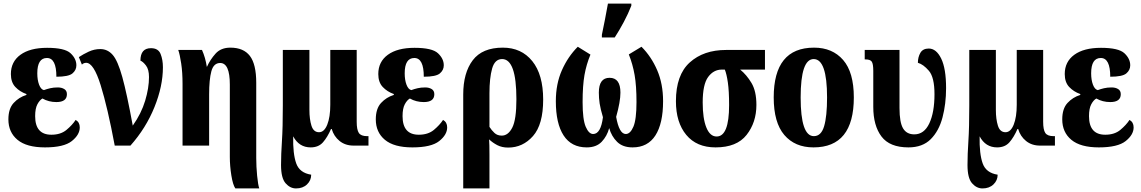

<svg xmlns="http://www.w3.org/2000/svg" viewBox="-20 -816 6397 1076"><path d="M232 10Q338 10 382.5 -25.5Q427 -61 427 -102Q427 -131 404 -144Q385 -115 352.5 -88Q320 -61 268 -61Q177 -61 177 -165Q177 -208 189.5 -231.5Q202 -255 218 -264Q253 -244 296 -244Q355 -244 355 -288Q355 -308 340 -317Q325 -326 304 -326Q280 -326 261 -321.5Q242 -317 226 -311Q209 -315 199 -341.5Q189 -368 189 -405Q189 -491 243 -491Q296 -491 296 -386Q364 -386 386 -404.5Q408 -423 408 -450Q408 -487 375.5 -517.5Q343 -548 244 -548Q148 -548 94.5 -509Q41 -470 41 -401Q41 -355 66 -328.5Q91 -302 128 -289V-284Q86 -271 56.5 -239Q27 -207 27 -147Q27 -75 78 -32.5Q129 10 232 10Z M623 0H711Q798 -98 845.5 -215.5Q893 -333 893 -439Q893 -481 880 -513.5Q867 -546 826 -546Q767 -546 767 -476Q781 -471 798 -449Q815 -427 815 -384Q815 -323 793.5 -251.5Q772 -180 724 -112Q691 -292 665.5 -384Q640 -476 611.5 -508.5Q583 -541 542 -541Q508 -541 477 -526.5Q446 -512 422 -496L439 -454Q449 -464 463 -464Q505 -464 544 -339Q583 -214 623 0Z M1299 240H1433Q1426 220 1421 169Q1416 118 1416 69V-352Q1416 -456 1380.5 -502.5Q1345 -549 1271 -549Q1218 -549 1188 -515.5Q1158 -482 1140 -442H1139Q1131 -494 1112 -536H979Q988 -510 995.5 -460Q1003 -410 1003 -346V0H1152V-287Q1152 -370 1164.5 -416.5Q1177 -463 1214 -463Q1268 -463 1268 -342V64Q1268 114 1276.5 167Q1285 220 1299 240Z M1639 240Q1677 240 1700.5 217.5Q1724 195 1724 163Q1659 153 1640 99.5Q1621 46 1623 -52Q1656 10 1721 10Q1765 10 1790 -18.5Q1815 -47 1835 -93H1839Q1851 -52 1883 -26Q1915 0 1962 0H2045V-53H2037Q2003 -53 1991 -71Q1979 -89 1979 -134V-536H1831V-229Q1831 -160 1814 -117.5Q1797 -75 1768 -75Q1737 -75 1725.5 -111.5Q1714 -148 1714 -200V-536H1565V-225Q1565 -100 1560 -25.5Q1555 49 1555 109Q1555 182 1580.5 211Q1606 240 1639 240Z M2291 10Q2397 10 2441.5 -25.5Q2486 -61 2486 -102Q2486 -131 2463 -144Q2444 -115 2411.5 -88Q2379 -61 2327 -61Q2236 -61 2236 -165Q2236 -208 2248.5 -231.5Q2261 -255 2277 -264Q2312 -244 2355 -244Q2414 -244 2414 -288Q2414 -308 2399 -317Q2384 -326 2363 -326Q2339 -326 2320 -321.5Q2301 -317 2285 -311Q2268 -315 2258 -341.5Q2248 -368 2248 -405Q2248 -491 2302 -491Q2355 -491 2355 -386Q2423 -386 2445 -404.5Q2467 -423 2467 -450Q2467 -487 2434.5 -517.5Q2402 -548 2303 -548Q2207 -548 2153.5 -509Q2100 -470 2100 -401Q2100 -355 2125 -328.5Q2150 -302 2187 -289V-284Q2145 -271 2115.5 -239Q2086 -207 2086 -147Q2086 -75 2137 -32.5Q2188 10 2291 10Z M2576 240H2723V49Q2723 22 2722.5 0Q2722 -22 2721 -35Q2741 -16 2767 -2.5Q2793 11 2828 11Q2910 11 2967 -53.5Q3024 -118 3024 -258Q3024 -398 2963 -473.5Q2902 -549 2798 -549Q2683 -549 2629.5 -478.5Q2576 -408 2576 -286ZM2792 -56Q2767 -56 2751 -71Q2735 -86 2723 -105V-293Q2723 -379 2738 -432Q2753 -485 2794 -485Q2874 -485 2874 -260Q2874 -146 2851 -101Q2828 -56 2792 -56Z M3268 10Q3322 10 3352 -21.5Q3382 -53 3394 -98Q3407 -52 3438.5 -21Q3470 10 3525 10Q3610 10 3653 -57Q3696 -124 3696 -249Q3696 -346 3663 -422.5Q3630 -499 3575 -554L3504 -511Q3526 -456 3536.5 -395.5Q3547 -335 3547 -244Q3547 -146 3529.5 -105.5Q3512 -65 3487 -65Q3450 -65 3433 -161Q3457 -246 3457 -297Q3457 -380 3396 -380Q3336 -380 3336 -297Q3336 -266 3340.5 -236Q3345 -206 3359 -159Q3347 -65 3304 -65Q3280 -65 3262.5 -105.5Q3245 -146 3245 -244Q3245 -336 3255.5 -395.5Q3266 -455 3289 -510L3218 -554Q3163 -499 3129 -422.5Q3095 -346 3095 -249Q3095 -124 3138.5 -57Q3182 10 3268 10ZM3353 -606H3425Q3451 -646 3476 -693Q3501 -740 3518 -784V-796H3387Q3380 -754 3370.5 -707.5Q3361 -661 3353 -621Z M3990 10Q4109 10 4164 -60Q4219 -130 4219 -228Q4219 -305 4191.5 -351Q4164 -397 4128 -426H4267V-536H4049Q3923 -536 3845.5 -466Q3768 -396 3768 -249Q3768 -130 3826 -60Q3884 10 3990 10ZM3996 -51Q3959 -51 3938.5 -101.5Q3918 -152 3918 -242Q3918 -343 3948.5 -384.5Q3979 -426 4025 -426H4042Q4052 -402 4059 -354Q4066 -306 4066 -227Q4066 -51 3996 -51Z M4539 10Q4765 10 4765 -270Q4765 -411 4705 -480Q4645 -549 4542 -549Q4316 -549 4316 -270Q4316 -129 4375.5 -59.5Q4435 10 4539 10ZM4541 -53Q4467 -53 4467 -270Q4467 -485 4540 -485Q4615 -485 4615 -270Q4615 -164 4598.5 -108.5Q4582 -53 4541 -53Z M5071 10Q5150 10 5196 -36Q5242 -82 5262 -158Q5282 -234 5282 -322Q5282 -432 5254.5 -488Q5227 -544 5185 -544Q5152 -544 5138 -520Q5124 -496 5124 -464Q5154 -456 5185.5 -419.5Q5217 -383 5217 -288Q5217 -186 5188 -124.5Q5159 -63 5104 -63Q5061 -63 5041 -96.5Q5021 -130 5021 -210V-536H4826V-483H4831Q4857 -483 4865.5 -470.5Q4874 -458 4874 -419V-217Q4874 -112 4920 -51Q4966 10 5071 10Z M5486 240Q5524 240 5547.5 217.5Q5571 195 5571 163Q5506 153 5487 99.5Q5468 46 5470 -52Q5503 10 5568 10Q5612 10 5637 -18.5Q5662 -47 5682 -93H5686Q5698 -52 5730 -26Q5762 0 5809 0H5892V-53H5884Q5850 -53 5838 -71Q5826 -89 5826 -134V-536H5678V-229Q5678 -160 5661 -117.5Q5644 -75 5615 -75Q5584 -75 5572.5 -111.5Q5561 -148 5561 -200V-536H5412V-225Q5412 -100 5407 -25.5Q5402 49 5402 109Q5402 182 5427.5 211Q5453 240 5486 240Z M6138 10Q6244 10 6288.5 -25.5Q6333 -61 6333 -102Q6333 -131 6310 -144Q6291 -115 6258.5 -88Q6226 -61 6174 -61Q6083 -61 6083 -165Q6083 -208 6095.5 -231.5Q6108 -255 6124 -264Q6159 -244 6202 -244Q6261 -244 6261 -288Q6261 -308 6246 -317Q6231 -326 6210 -326Q6186 -326 6167 -321.5Q6148 -317 6132 -311Q6115 -315 6105 -341.5Q6095 -368 6095 -405Q6095 -491 6149 -491Q6202 -491 6202 -386Q6270 -386 6292 -404.5Q6314 -423 6314 -450Q6314 -487 6281.5 -517.5Q6249 -548 6150 -548Q6054 -548 6000.5 -509Q5947 -470 5947 -401Q5947 -355 5972 -328.5Q5997 -302 6034 -289V-284Q5992 -271 5962.5 -239Q5933 -207 5933 -147Q5933 -75 5984 -32.5Q6035 10 6138 10Z"/></svg>

Font: Noto Serif ExtraCondensed Extra
Style: Regular
Weight: 800
Width: 3
Designer: Monotype Design Team
Foundry: Monotype Imaging Inc.
Version: Version 1.002